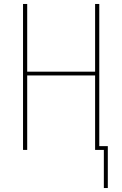

<svg xmlns="http://www.w3.org/2000/svg" viewBox="-20 -755 616 967"><path d="M503 192H523V-19H480V-735H459V-394H117V-735H96V0H117V-375H459V0H503Z"/></svg>

Font: Iosevka Sparkle Thin
Style: Regular
Weight: 100
Designer: Belleve Invis
Foundry: Belleve Invis
Version: Version 4.5.0; ttfautohint (v1.8.3)